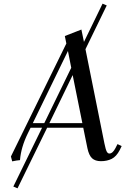

<svg xmlns="http://www.w3.org/2000/svg" viewBox="-20 -878 710 1054"><path d="M40 -19 344.2 -639.2 335.9 -680.2 426.8 -715.8 440.9 -647.9 543 -857.9 565.9 -848.1 449.2 -607.9 553.2 -90.8Q560.1 -57.1 565.9 -46.1Q571.8 -35.2 580.1 -35.2Q598.6 -35.2 613.8 -64.9L625 -86.9L647.9 -76.2L637.2 -54.2Q619.1 -19 593.5 -6.1Q567.9 6.8 534.2 6.8Q502.9 6.8 485.6 -9Q468.3 -24.9 460 -64L437 -176.8H238.8L76.2 155.8L53.2 146L210.9 -176.8H147.9L132.8 -146Q95.2 -69.3 89.8 1Q71.8 2.4 46.9 7.8ZM160.2 -202.1H223.1L371.1 -505.9L353 -598.1ZM251 -202.1H432.1L378.9 -465.8Z"/></svg>

Font: Dihjauti
Style: Bold Italic
Weight: 700
Italic angle: -9°
Designer: T. Christopher White
Version: Version 3.0.0